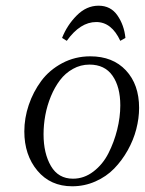

<svg xmlns="http://www.w3.org/2000/svg" viewBox="-20 -651 511 678"><path d="M65.9 -187Q65.9 -233.9 81.5 -280.3Q97.2 -326.7 125.7 -365.2Q154.3 -403.8 199.7 -428Q245.1 -452.1 298.8 -452.1Q378.4 -452.1 424.8 -402.3Q471.2 -352.5 471.2 -270Q471.2 -233.4 461.2 -194.8Q451.2 -156.2 430.9 -120.1Q410.6 -84 383.1 -55.7Q355.5 -27.3 316.9 -10.3Q278.3 6.8 234.9 6.8Q158.2 6.8 112.1 -48.3Q65.9 -103.5 65.9 -187ZM133.8 -176.8Q133.8 -109.4 159.9 -64.7Q186 -20 237.8 -20Q276.9 -20 309.8 -45.2Q342.8 -70.3 362.8 -109.6Q382.8 -148.9 393.8 -193.1Q404.8 -237.3 404.8 -278.8Q404.8 -344.2 377.4 -383.5Q350.1 -422.9 295.9 -422.9Q264.6 -422.9 237.5 -407.7Q210.4 -392.6 191.7 -367.7Q172.9 -342.8 159.7 -310.8Q146.5 -278.8 140.1 -244.6Q133.8 -210.4 133.8 -176.8ZM199.2 -517.1Q216.8 -562 251 -596.4Q285.2 -630.9 328.1 -630.9Q371.1 -630.9 394.8 -596.4Q418.5 -562 422.9 -517.1L404.8 -506.8Q374 -573.2 319.8 -573.2Q263.2 -573.2 215.8 -506.8Z"/></svg>

Font: Dehuti Alt
Style: Italic
Weight: 400
Version: Version 1.2